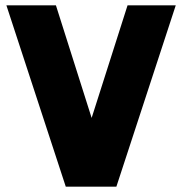

<svg xmlns="http://www.w3.org/2000/svg" viewBox="-20 -701 684 721"><path d="M227 0 4 -681H190L367 -123H281L459 -681H640L417 0Z"/></svg>

Font: Gabarito Black
Style: Regular
Weight: 900
Designer: Leandro Assis / Alvaro Franca / Felipe Casaprima
Foundry: Naipe Foundry
Version: Version 1.000